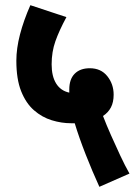

<svg xmlns="http://www.w3.org/2000/svg" viewBox="-20 -652 519 740"><path d="M363 68Q336 9 310.5 -56Q285 -121 268 -177Q261 -177 254 -177Q217 -177 179.5 -188.5Q142 -200 111 -227Q80 -254 61.5 -300.5Q43 -347 43 -418Q43 -465 57 -519Q71 -573 97 -632L236 -586Q208 -534 193.5 -493Q179 -452 179 -404Q179 -358 196.5 -330Q214 -302 247 -295Q247 -301 247 -307Q247 -347 268 -368Q289 -389 326 -389Q369 -389 393.5 -358.5Q418 -328 418 -287Q418 -258 407.5 -238Q397 -218 377 -205Q390 -171 407.5 -131.5Q425 -92 443.5 -52.5Q462 -13 479 17Z"/></svg>

Font: Noto Sans ExtraCondensed ExtraBold
Style: Regular
Weight: 800
Width: 2
Designer: Monotype Design Team
Foundry: Monotype Imaging Inc.
Version: Version 2.013; ttfautohint (v1.8.4.7-5d5b)